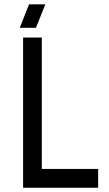

<svg xmlns="http://www.w3.org/2000/svg" viewBox="-20 -877 508 897"><path d="M87.9 -701.7H175.3V-87.9H438.5V0H87.9ZM115.7 -856.9H191.9L147.9 -747.1H72.3Z"/></svg>

Font: Aeronef
Style: Regular
Weight: 400
Designer: Peter Wiegel - CAT-Fonts Germany
Foundry: CAT-Fonts, Peter Wiegel
Version: Version 0.002